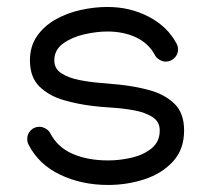

<svg xmlns="http://www.w3.org/2000/svg" viewBox="-20 -523 610 554"><path d="M290 -502.9Q355.5 -502.9 409.4 -474.6Q463.4 -446.3 489.3 -397.5Q493.7 -389.6 493.7 -380.4Q493.7 -365.7 483.2 -355.5Q472.7 -345.2 458 -345.2Q449.2 -345.2 439.9 -350.8Q430.7 -356.4 426.8 -364.3Q409.2 -397.5 373.3 -414.8Q337.4 -432.1 289.6 -432.1Q259.3 -432.1 223.6 -424.1Q188 -416 162.4 -397.7Q136.7 -379.4 136.7 -348.6Q136.7 -324.7 157.2 -311.5Q177.7 -298.3 208.3 -292.2Q238.8 -286.1 270.3 -283.7Q301.8 -281.2 324.2 -278.8Q368.7 -274.4 411.6 -262.7Q454.6 -251 482.9 -224.1Q511.2 -197.3 511.2 -146.5Q511.2 -91.8 479 -56.9Q446.8 -22 396.5 -5.6Q346.2 10.7 292 10.7Q215.8 10.7 153.8 -18.8Q91.8 -48.3 62.5 -105.5Q58.6 -112.3 58.6 -122.1Q58.6 -136.7 68.8 -147Q79.1 -157.2 93.8 -157.2Q103 -157.2 112.3 -151.6Q121.6 -146 125.5 -137.7Q146.5 -97.7 189.9 -78.9Q233.4 -60.1 292 -60.1Q325.7 -60.1 360.1 -68.1Q394.5 -76.2 417.7 -95.2Q440.9 -114.3 440.9 -146.5Q440.9 -171.9 419.9 -185.3Q398.9 -198.7 367.2 -204.6Q335.4 -210.4 303 -212.4Q270.5 -214.4 247.1 -217.3Q205.6 -222.2 163.8 -234.1Q122.1 -246.1 94.2 -272.9Q66.4 -299.8 66.4 -348.6Q66.4 -389.6 86.7 -418.7Q106.9 -447.8 139.9 -466.6Q172.9 -485.4 212.4 -494.1Q252 -502.9 290 -502.9Z"/></svg>

Font: Manjari
Style: Regular
Weight: 400
Designer: Santhosh Thottingal <santhosh.thottingal@gmail.com>
Foundry: SMC
Version: Version 2.000